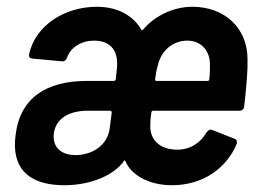

<svg xmlns="http://www.w3.org/2000/svg" viewBox="-20 -539 764 567"><path d="M170 8C250 8 319 -23 347 -65C348 -67 349 -65 351 -62C366 -25 416 8 488 8C579 8 649 -42 679 -114C681 -121 679 -127 673 -129L607 -155C600 -158 595 -155 590 -148C573 -119 544 -97 503 -97C454 -97 421 -125 424 -171C424 -186 425 -191 427 -207C427 -210 430 -212 432 -212H688C694 -212 700 -216 701 -224C708 -285 712 -333 711 -366C710 -458 642 -519 548 -519C486 -519 432 -487 403 -452C400 -449 399 -449 397 -452C375 -490 331 -519 266 -519C170 -519 84 -463 66 -379C64 -371 68 -367 75 -366L163 -358C170 -357 175 -361 178 -369C189 -400 221 -419 258 -419C310 -419 331 -385 325 -335L322 -305C321 -302 319 -300 316 -300H236C117 -300 39 -250 26 -140C11 -22 89 8 170 8ZM438 -305C440 -320 442 -332 446 -346C456 -389 490 -419 533 -419C574 -419 601 -389 600 -346C600 -333 600 -320 598 -305C598 -302 596 -300 593 -300H442C439 -300 438 -302 438 -305ZM203 -81C161 -81 134 -104 139 -145C145 -190 185 -212 239 -212H305C308 -212 310 -210 310 -207L304 -160C297 -107 249 -81 203 -81Z"/></svg>

Font: Barlow Semi Condensed SemiBold
Style: Italic
Weight: 600
Width: 4
Italic angle: -7°
Designer: Jeremy Tribby
Foundry: Tribby Type
Version: Version 1.422;hotconv 1.0.109;makeotfexe 2.5.65596